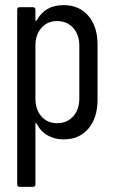

<svg xmlns="http://www.w3.org/2000/svg" viewBox="-20 -534 439 748"><path d="M360 -361V-145Q360 -75 324.5 -33Q289 9 228 9Q194 9 166.5 -6Q139 -21 122 -53Q121 -56 119.5 -55.5Q118 -55 118 -52V184Q118 194 108 194H57Q47 194 47 184V-496Q47 -506 57 -506H108Q118 -506 118 -496V-455Q118 -452 120 -452.5Q122 -453 124 -456Q156 -514 228 -514Q289 -514 324.5 -472Q360 -430 360 -361ZM118 -356V-150Q118 -107 141.5 -80.5Q165 -54 202 -54Q241 -54 265 -80.5Q289 -107 289 -150V-356Q289 -399 265 -425.5Q241 -452 202 -452Q165 -452 141.5 -425.5Q118 -399 118 -356Z"/></svg>

Font: Barlow Condensed
Style: Regular
Weight: 400
Width: 3
Designer: Jeremy Tribby
Foundry: Tribby Type
Version: Version 1.500